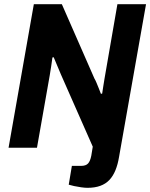

<svg xmlns="http://www.w3.org/2000/svg" viewBox="-20 -707 719 919"><path d="M399 192Q386 192 368.5 189.5Q351 187 334.5 183.5Q318 180 309 177L324 87H368Q391 87 401.5 75.5Q412 64 417 38L424 -5L271 -352Q264 -368 254 -392.5Q244 -417 237 -433L231 -432Q229 -415 225 -390Q221 -365 218 -346L157 0H21L142 -687H276L432 -331Q437 -323 442.5 -309.5Q448 -296 453.5 -282.5Q459 -269 463 -258L469 -259Q471 -274 474.5 -295Q478 -316 480 -329L542 -687H679L550 43Q544 80 532.5 108Q521 136 503.5 154.5Q486 173 460 182.5Q434 192 399 192Z"/></svg>

Font: Archivo SemiCondensed
Style: Bold Italic
Weight: 700
Width: 4
Italic angle: -10°
Designer: Hector Gatti
Foundry: Omnibus-Type
Version: Version 2.001